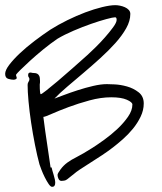

<svg xmlns="http://www.w3.org/2000/svg" viewBox="-41 -702 626 744"><path d="M516 -301Q516 -275 504 -250Q492 -225 474 -203Q456 -181 435 -162.5Q414 -144 397 -131Q379 -117 355 -101Q331 -85 308.5 -71Q286 -57 269 -45.5Q252 -34 248 -30L219 -7Q214 -3 207.5 -2Q201 -1 197 -1Q190 -1 186 -8.5Q182 -16 182 -24Q182 -30 193.5 -45.5Q205 -61 220 -72Q235 -83 257 -94Q279 -105 317 -129Q336 -141 363 -160.5Q390 -180 414 -202.5Q438 -225 455 -249.5Q472 -274 472 -297Q472 -306 450.5 -315.5Q429 -325 390 -325Q350 -325 306 -313Q262 -301 224.5 -287Q187 -273 160 -261Q133 -249 127 -249Q130 -226 134.5 -192.5Q139 -159 144 -128Q149 -92 155 -53H159Q161 -43 167 -24Q173 -5 173 6Q173 22 161 22Q155 22 147.5 11Q140 0 132.5 -15Q125 -30 119.5 -44.5Q114 -59 112 -65Q103 -98 94.5 -141Q86 -184 79.5 -227.5Q73 -271 69.5 -309.5Q66 -348 66 -373Q66 -380 69.5 -385Q73 -390 73 -395Q73 -400 70.5 -402.5Q68 -405 68 -411Q68 -414 69.5 -417.5Q71 -421 78 -421Q85 -419 91.5 -419Q98 -419 103 -416.5Q108 -414 111 -408Q114 -402 114 -389V-383Q114 -381 113.5 -378.5Q113 -376 113 -374Q113 -357 114 -347Q115 -337 117 -337Q120 -337 138.5 -351.5Q157 -366 183 -388Q209 -410 239.5 -437Q270 -464 298 -489Q309 -499 328 -517.5Q347 -536 365.5 -557Q384 -578 397.5 -596.5Q411 -615 411 -625Q411 -635 405 -635Q397 -635 371 -628Q345 -621 312 -609.5Q279 -598 244 -583Q209 -568 182 -552Q154 -533 126 -510Q98 -487 75.5 -466.5Q53 -446 38.5 -431.5Q24 -417 23 -415Q21 -413 21 -411Q21 -409 22.5 -405.5Q24 -402 24 -400Q24 -397 20 -395Q16 -393 11 -393Q3 -393 -9 -396.5Q-21 -400 -21 -416Q-21 -430 -5 -451Q11 -472 36.5 -496Q62 -520 93 -543.5Q124 -567 154 -587Q184 -606 219.5 -623.5Q255 -641 289.5 -654Q324 -667 355 -674.5Q386 -682 406 -682Q414 -682 424 -680Q434 -678 443 -674Q452 -670 458 -663.5Q464 -657 464 -648Q464 -621 448 -592.5Q432 -564 406 -535Q380 -506 347.5 -476.5Q315 -447 282.5 -419.5Q250 -392 220 -366.5Q190 -341 170 -320Q181 -324 206 -333.5Q231 -343 260.5 -352.5Q290 -362 320 -369Q350 -376 373 -376Q380 -376 403 -375Q426 -374 451 -367Q476 -360 496 -344.5Q516 -329 516 -301Z"/></svg>

Font: Reenie Beanie
Style: Regular
Weight: 500
Designer: James Grieshaber
Foundry: James Grieshaber
Version: Version 1.000